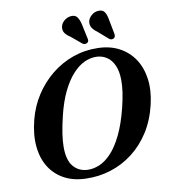

<svg xmlns="http://www.w3.org/2000/svg" viewBox="-98 -1006 969 1101"><g transform="rotate(-10 386.0 -455.5)"><path d="M509 -713Q579 -711.5 632.2 -683.5Q685.5 -655.5 718.8 -606Q752 -556.5 761.2 -489.2Q770.5 -422 752 -342.5Q731.5 -254 688.8 -186.8Q646 -119.5 587 -74.2Q528 -29 458.2 -7Q388.5 15 313.5 12.5Q243 11 189.5 -17.2Q136 -45.5 103.8 -96Q71.5 -146.5 64.5 -216.8Q57.5 -287 79.5 -372.5Q99 -448 139.8 -510.8Q180.5 -573.5 237.5 -619.8Q294.5 -666 363.8 -690.5Q433 -715 509 -713ZM331 -35.5Q365.5 -34 401.2 -49.2Q437 -64.5 470.8 -100.8Q504.5 -137 534.2 -198Q564 -259 586.5 -348Q599 -398 604.8 -438Q610.5 -478 610 -510Q609.5 -560.5 594.5 -594.2Q579.5 -628 554 -645.5Q528.5 -663 496 -665Q460 -667 423.5 -650.5Q387 -634 353.5 -597.2Q320 -560.5 292 -503Q264 -445.5 245 -366.5Q231 -309.5 224.5 -265.8Q218 -222 218 -189Q217.5 -111.5 248.8 -74.5Q280 -37.5 331 -35.5ZM443.5 -862 461.5 -776.5Q463.5 -769.5 462.5 -763.5Q461.5 -757.5 455 -752.5Q449 -748.5 441.8 -748.8Q434.5 -749 428.5 -752.5L366 -804.5Q345.5 -817.5 335.5 -831.8Q325.5 -846 328 -866Q331 -886 347.5 -901.2Q364 -916.5 386.5 -919.5Q412.5 -923 424.8 -906.8Q437 -890.5 443.5 -862ZM601 -862 617.5 -776Q618.5 -768.5 617.2 -762.5Q616 -756.5 609.5 -752Q603.5 -748 596.2 -748.5Q589 -749 583.5 -753L522 -806.5Q502.5 -820.5 493.5 -835.5Q484.5 -850.5 487 -870.5Q491 -890 508 -905.2Q525 -920.5 547.5 -922.5Q574 -924.5 585.2 -907.8Q596.5 -891 601 -862Z"/></g></svg>

Font: Fraunces SemiBold
Style: Italic
Weight: 600
Italic angle: -16°
Version: Version 1.000;[b76b70a41]